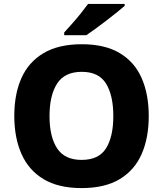

<svg xmlns="http://www.w3.org/2000/svg" viewBox="-20 -951 834 981"><path d="M740 -358Q740 -247 704 -164.5Q668 -82 592 -36Q516 10 397 10Q278 10 202 -36Q126 -82 89.5 -165Q53 -248 53 -359Q53 -470 89.5 -552Q126 -634 202.5 -679.5Q279 -725 398 -725Q516 -725 592 -679.5Q668 -634 704 -551.5Q740 -469 740 -358ZM233 -358Q233 -253 271.5 -193.5Q310 -134 397 -134Q485 -134 522 -193.5Q559 -253 559 -358Q559 -463 522 -523.5Q485 -584 398 -584Q310 -584 271.5 -523.5Q233 -463 233 -358ZM617 -921Q601 -907 576 -887Q551 -867 522.5 -845Q494 -823 467 -803.5Q440 -784 421 -771H308V-785Q324 -803 347 -828.5Q370 -854 392 -881.5Q414 -909 430 -931H617Z"/></svg>

Font: Noto Sans Georgian ExtraBold
Style: Regular
Weight: 800
Designer: Monotype Design Team, Akaki Razmadze
Foundry: Google LLC
Version: Version 2.005; ttfautohint (v1.8.4.7-5d5b)